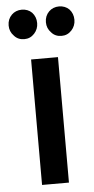

<svg xmlns="http://www.w3.org/2000/svg" viewBox="-54 -778 395 811"><g transform="rotate(-5 144.0 -372.5)"><path d="M91 -532V0H205V-532ZM113 -728C102 -739 87 -745 70 -745C53 -745 38 -739 27 -728C15 -716 9 -701 9 -683C9 -666 15 -651 27 -639C38 -626 53 -620 70 -620C87 -620 101 -626 113 -639C124 -651 130 -666 130 -683C130 -701 124 -716 113 -728ZM271 -728C260 -739 245 -745 228 -745C211 -745 196 -739 185 -728C173 -716 167 -701 167 -683C167 -666 173 -651 185 -639C196 -626 211 -620 228 -620C245 -620 259 -626 271 -639C282 -651 288 -666 288 -683C288 -701 282 -716 271 -728Z"/></g></svg>

Font: Argentum Sans
Style: Regular
Weight: 400
Designer: Julieta Ulanovsky
Foundry: Julieta Ulanovsky
Version: Version 5.001;March 29, 2019;FontCreator 11.5.0.2425 64-bit